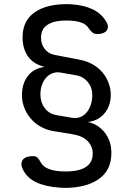

<svg xmlns="http://www.w3.org/2000/svg" viewBox="-20 -761 640 936"><path d="M411 -625Q400 -642 379 -650Q358 -658 329 -660Q317 -661 304.5 -661Q292 -661 279 -660Q233 -657 206.5 -636.5Q180 -616 180 -578Q180 -545 198 -522Q216 -499 248 -493L368 -470Q404 -463 432 -447Q460 -431 479.5 -408Q499 -385 509.5 -356.5Q520 -328 520 -298Q520 -269 511 -245.5Q502 -222 486 -204.5Q470 -187 449.5 -177.5Q429 -168 405 -166Q420 -165 440.5 -155.5Q461 -146 479.5 -127.5Q498 -109 510.5 -81Q523 -53 523 -15Q523 63 470 105.5Q417 148 325 154Q313 155 300.5 155Q288 155 275 154Q205 150 157.5 128Q110 106 90 62Q84 49 84.5 37.5Q85 26 91.5 17.5Q98 9 110.5 4.5Q123 0 140 0Q154 0 161.5 6.5Q169 13 179 31Q190 51 215 61.5Q240 72 275 74Q288 75 300.5 75Q313 75 325 74Q375 71 403.5 49.5Q432 28 432 -12Q432 -48 407 -73.5Q382 -99 331 -107L239 -122Q205 -128 176.5 -144.5Q148 -161 128.5 -184.5Q109 -208 98 -237Q87 -266 87 -296Q87 -354 116 -391Q145 -428 198 -435Q172 -441 151.5 -453.5Q131 -466 117.5 -484.5Q104 -503 97 -527Q90 -551 90 -579Q90 -654 140.5 -694.5Q191 -735 279 -740Q292 -741 304.5 -741Q317 -741 329 -740Q389 -736 432 -715.5Q475 -695 498 -655Q506 -642 506 -631Q506 -620 500 -612Q494 -604 482.5 -599.5Q471 -595 454 -595Q441 -595 432 -601.5Q423 -608 411 -625ZM254 -200 330 -187Q352 -183 370.5 -190Q389 -197 402 -212.5Q415 -228 422.5 -250Q430 -272 430 -299Q430 -334 408 -361Q386 -388 351 -394L277 -407Q255 -411 236.5 -404Q218 -397 205 -382.5Q192 -368 184.5 -347Q177 -326 177 -300Q177 -262 198 -234Q219 -206 254 -200Z"/></svg>

Font: Maple Mono NF
Style: Regular
Weight: 400
Monospace: yes
Designer: subframe7536
Version: Version 7.000